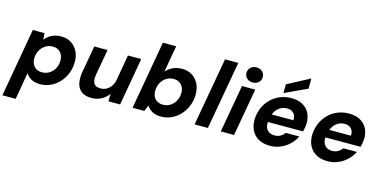

<svg xmlns="http://www.w3.org/2000/svg" viewBox="-105 -1247 3887 1955"><g transform="rotate(15 1838.5 -269.5)"><path d="M-17 220 110 -502H234L238 -434Q257 -458 282 -476Q307 -494 338.5 -504Q370 -514 408 -514Q471 -514 516.5 -484Q562 -454 586 -403Q610 -352 607 -287Q605 -225 582 -170.5Q559 -116 520 -75Q481 -34 430.5 -11Q380 12 321 12Q285 12 256 2.5Q227 -7 206 -24.5Q185 -42 172 -64L123 220ZM310 -110Q352 -110 386 -130.5Q420 -151 440.5 -187Q461 -223 462 -268Q464 -303 451 -331.5Q438 -360 412.5 -376Q387 -392 352 -392Q309 -392 275.5 -371Q242 -350 221.5 -314Q201 -278 199 -231Q198 -196 211 -168.5Q224 -141 249.5 -125.5Q275 -110 310 -110Z M864 12Q799 12 760.5 -16Q722 -44 709 -94.5Q696 -145 707 -214L758 -502H898L849 -227Q840 -169 857.5 -137.5Q875 -106 929 -106Q962 -106 990 -121Q1018 -136 1038.5 -164.5Q1059 -193 1066 -233L1113 -502H1253L1165 0H1042L1043 -79Q1014 -38 968 -13Q922 12 864 12Z M1595 12Q1559 12 1529.5 2Q1500 -8 1479.5 -25.5Q1459 -43 1447 -64L1420 0H1296L1423 -720H1563L1514 -441Q1543 -473 1585 -493.5Q1627 -514 1683 -514Q1745 -514 1790.5 -484.5Q1836 -455 1860 -404Q1884 -353 1882 -287Q1880 -226 1857 -171.5Q1834 -117 1795 -75.5Q1756 -34 1705 -11Q1654 12 1595 12ZM1585 -110Q1627 -110 1660.5 -130.5Q1694 -151 1714.5 -187Q1735 -223 1737 -268Q1739 -303 1725.5 -331.5Q1712 -360 1687 -376Q1662 -392 1626 -392Q1584 -392 1550 -371Q1516 -350 1496 -314Q1476 -278 1474 -231Q1472 -196 1485.5 -168.5Q1499 -141 1524.5 -125.5Q1550 -110 1585 -110Z M1950 0 2078 -720H2218L2090 0Z M2226 0 2315 -502H2455L2366 0ZM2411 -565Q2372 -565 2348 -588Q2324 -611 2324 -644Q2324 -678 2348 -701Q2372 -724 2410 -724Q2448 -724 2472 -701.5Q2496 -679 2496 -644Q2496 -611 2472 -588Q2448 -565 2411 -565Z M2745 12Q2676 12 2626 -15.5Q2576 -43 2550.5 -93.5Q2525 -144 2527 -212Q2530 -274 2553 -328.5Q2576 -383 2617 -425Q2658 -467 2714 -490.5Q2770 -514 2837 -514Q2905 -514 2953.5 -487Q3002 -460 3026.5 -412Q3051 -364 3049 -302Q3048 -280 3044 -257.5Q3040 -235 3035 -217H2626L2641 -301H2910Q2913 -333 2902 -355Q2891 -377 2869.5 -389Q2848 -401 2819 -401Q2785 -401 2754.5 -385.5Q2724 -370 2702 -339Q2680 -308 2672 -260L2667 -231Q2660 -194 2669.5 -164.5Q2679 -135 2703 -118.5Q2727 -102 2764 -102Q2800 -102 2826 -117.5Q2852 -133 2869 -157H3012Q2989 -109 2948.5 -70.5Q2908 -32 2856.5 -10Q2805 12 2745 12ZM2741 -542 2742 -635 2977 -759V-652Z M3352 12Q3283 12 3233 -15.5Q3183 -43 3157.5 -93.5Q3132 -144 3134 -212Q3137 -274 3160 -328.5Q3183 -383 3224 -425Q3265 -467 3321 -490.5Q3377 -514 3444 -514Q3512 -514 3560.5 -487Q3609 -460 3633.5 -412Q3658 -364 3656 -302Q3655 -280 3651 -257.5Q3647 -235 3642 -217H3233L3248 -301H3517Q3520 -333 3509 -355Q3498 -377 3476.5 -389Q3455 -401 3426 -401Q3392 -401 3361.5 -385.5Q3331 -370 3309 -339Q3287 -308 3279 -260L3274 -231Q3267 -194 3276.5 -164.5Q3286 -135 3310 -118.5Q3334 -102 3371 -102Q3407 -102 3433 -117.5Q3459 -133 3476 -157H3619Q3596 -109 3555.5 -70.5Q3515 -32 3463.5 -10Q3412 12 3352 12Z"/></g></svg>

Font: DM Sans 16pt ExtraBold
Style: Italic
Weight: 800
Italic angle: -10°
Version: Version 4.004;gftools[0.9.30]